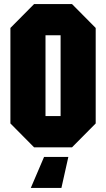

<svg xmlns="http://www.w3.org/2000/svg" viewBox="-20 -721 520 941"><path d="M31 -116V-584L147 -701H333L449 -584V-116L333 1H147ZM203 -548V-152H277V-548ZM315 48 281 200H131L196 48Z"/></svg>

Font: Tektur Condensed
Style: Bold
Weight: 700
Width: 3
Designer: Adam Jagosz
Foundry: Adam Jagosz
Version: Version 1.005;gftools[0.9.30]